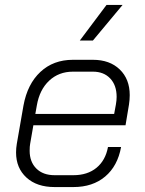

<svg xmlns="http://www.w3.org/2000/svg" viewBox="-20 -749 585 777"><path d="M45 -132Q45 -149 48 -167L75 -322Q91 -409 143.5 -458Q196 -507 275 -507H356Q424 -507 464.5 -468Q505 -429 505 -364Q505 -346 502 -326L488 -242H115L102 -167Q100 -157 100 -139Q100 -94 127 -67Q154 -40 201 -40H277Q334 -40 370.5 -70Q407 -100 417 -154H470Q456 -77 405.5 -34.5Q355 8 277 8H201Q129 8 87 -30.5Q45 -69 45 -132ZM442 -288 449 -326Q452 -343 452 -357Q452 -404 426 -431.5Q400 -459 356 -459H275Q218 -459 179 -422.5Q140 -386 129 -322L123 -288ZM411 -729H476L356 -585H303Z"/></svg>

Font: Bai Jamjuree Light
Style: Italic
Weight: 300
Italic angle: -10°
Version: Version 1.000; ttfautohint (v1.6)